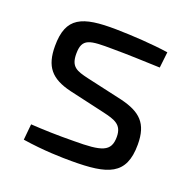

<svg xmlns="http://www.w3.org/2000/svg" viewBox="-98 -596 703 704"><g transform="rotate(20 254.0 -244.0)"><path d="M300 -197C347 -186 377 -177 377 -129C377 -71 343 -61 234 -61C171 -60 114 -62 66 -65L60 -3C143 10 216 11 251 11C392 11 459 -9 459 -129C459 -212 423 -244 346 -263L204 -295C157 -306 133 -314 133 -365C133 -426 163 -428 253 -427C314 -427 377 -424 438 -422L445 -484C385 -493 304 -498 240 -499C107 -501 50 -478 50 -365C50 -285 81 -248 160 -229Z"/></g></svg>

Font: SnT
Style: Regular
Weight: 400
Designer: Natanael Gama
Version: Version 1.001;PS 001.001;hotconv 1.0.70;makeotf.lib2.5.58329